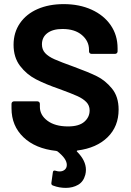

<svg xmlns="http://www.w3.org/2000/svg" viewBox="-20 -728 635 934"><path d="M357 4Q351 6 355 10Q398 53 398 98Q398 110 395 122Q386 156 360 171Q334 186 300 186Q268 186 239 175Q228 172 230 161L237 111Q238 98 252 103Q261 106 270 106Q285 106 295 97.5Q305 89 305 74Q305 44 259 8Q255 6 253 6Q152 -5 94 -60.5Q36 -116 36 -201V-223Q36 -228 39.5 -231.5Q43 -235 48 -235H162Q167 -235 170.5 -231.5Q174 -228 174 -223V-208Q174 -168 211 -140.5Q248 -113 311 -113Q364 -113 390 -135.5Q416 -158 416 -191Q416 -215 400 -231.5Q384 -248 356.5 -260.5Q329 -273 269 -295Q202 -318 155.5 -342Q109 -366 77.5 -407.5Q46 -449 46 -510Q46 -570 77 -615Q108 -660 163 -684Q218 -708 290 -708Q366 -708 425.5 -681Q485 -654 518.5 -605.5Q552 -557 552 -493V-478Q552 -473 548.5 -469.5Q545 -466 540 -466H425Q420 -466 416.5 -469.5Q413 -473 413 -478V-486Q413 -528 378.5 -557.5Q344 -587 284 -587Q237 -587 210.5 -567Q184 -547 184 -512Q184 -487 199.5 -470Q215 -453 245.5 -439.5Q276 -426 340 -403Q411 -377 451.5 -357Q492 -337 524.5 -297.5Q557 -258 557 -195Q557 -113 503.5 -60.5Q450 -8 357 4Z"/></svg>

Font: Amber EN
Style: Bold
Weight: 700
Designer: Jeremy Tribby
Foundry: Tribby Type
Version: Version 1.408 November 24, 2021